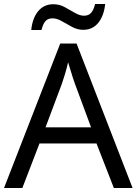

<svg xmlns="http://www.w3.org/2000/svg" viewBox="-20 -933 679 953"><path d="M545 0 459 -221H176L91 0H0L279 -717H360L638 0ZM352 -517Q349 -525 342 -546Q335 -567 328.5 -589.5Q322 -612 318 -624Q311 -593 302 -563.5Q293 -534 287 -517L206 -301H432ZM135 -784Q141 -843 169.5 -877.5Q198 -912 245 -912Q275 -912 301.5 -897.5Q328 -883 352 -869Q376 -855 397 -855Q420 -855 432.5 -869.5Q445 -884 452 -913H502Q496 -855 468 -820Q440 -785 393 -785Q365 -785 338.5 -799Q312 -813 287.5 -827.5Q263 -842 241 -842Q217 -842 205 -827.5Q193 -813 186 -784Z"/></svg>

Font: Noto Sans Wancho
Style: Regular
Weight: 400
Designer: Monotype Design Team
Foundry: Monotype Imaging Inc.
Version: Version 2.001; ttfautohint (v1.8.4.7-5d5b)